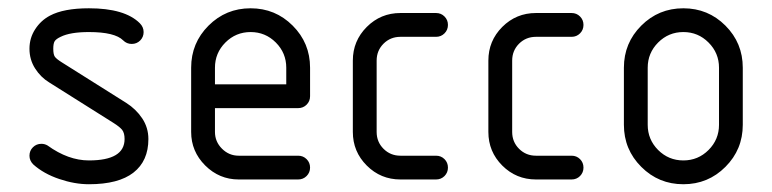

<svg xmlns="http://www.w3.org/2000/svg" viewBox="-20 -444 1911 475"><path d="M200 -423.5Q288.8 -423.5 325.9 -386.5Q335.3 -377.1 335.3 -364.7Q335.3 -352.4 326.8 -343.8Q318.2 -335.3 305.9 -335.3Q293.5 -335.3 284.7 -344.1Q264.1 -364.7 200 -364.7Q153.5 -364.7 130 -352.9Q118.8 -347.6 115.3 -342.1Q111.8 -336.5 111.8 -323.5Q111.8 -309.4 115.6 -303.8Q119.4 -298.2 133.5 -289.4L292.4 -189.4Q316.5 -174.1 331.8 -151.2Q347.1 -128.2 347.1 -100Q347.1 -45.9 310.3 -17.1Q273.5 11.8 200 11.8Q164.7 11.8 126.5 -1.2Q88.2 -14.1 62.4 -37.1Q52.9 -46.5 52.9 -58.8Q52.9 -71.2 61.5 -79.7Q70 -88.2 82.4 -88.2Q90.6 -88.2 97.6 -84.1Q148.8 -47.1 200 -47.1Q288.2 -47.1 288.2 -100Q288.2 -114.7 282.4 -122.4Q276.5 -130 260.6 -140L101.8 -240Q80.6 -252.9 66.8 -274.7Q52.9 -296.5 52.9 -323.5Q52.9 -350 67.1 -371.8Q81.2 -393.5 103.5 -405.3Q137.6 -423.5 200 -423.5Z M747.1 -276.5V-205.9Q747.1 -193.5 738.5 -185Q730 -176.5 717.6 -176.5H511.8V-117.6Q511.8 -93.5 529.1 -76.2Q546.5 -58.8 570.6 -58.8H717.6Q730 -58.8 738.5 -50.3Q747.1 -41.8 747.1 -29.4Q747.1 -17.1 738.5 -8.5Q730 0 717.6 0H570.6Q522.4 0 487.6 -34.7Q452.9 -69.4 452.9 -117.6V-276.5Q452.9 -337.6 495.9 -380.6Q538.8 -423.5 600 -423.5Q661.2 -423.5 704.1 -380.6Q747.1 -337.6 747.1 -276.5ZM511.8 -276.5V-235.3H688.2V-276.5Q688.2 -312.9 662.4 -338.8Q636.5 -364.7 600 -364.7Q563.5 -364.7 537.6 -338.8Q511.8 -312.9 511.8 -276.5Z M911.8 -117.6Q911.8 -92.9 928.8 -75.9Q945.9 -58.8 970.6 -58.8H1058.8Q1071.2 -58.8 1079.7 -50.3Q1088.2 -41.8 1088.2 -29.4Q1088.2 -17.1 1079.7 -8.5Q1071.2 0 1058.8 0H970.6Q921.8 0 887.4 -34.4Q852.9 -68.8 852.9 -117.6V-294.1Q852.9 -342.9 887.4 -377.4Q921.8 -411.8 970.6 -411.8H1058.8Q1071.2 -411.8 1079.7 -403.2Q1088.2 -394.7 1088.2 -382.4Q1088.2 -370 1079.7 -361.5Q1071.2 -352.9 1058.8 -352.9H970.6Q945.9 -352.9 928.8 -335.9Q911.8 -318.8 911.8 -294.1Z M1247.1 -117.6Q1247.1 -92.9 1264.1 -75.9Q1281.2 -58.8 1305.9 -58.8H1394.1Q1406.5 -58.8 1415 -50.3Q1423.5 -41.8 1423.5 -29.4Q1423.5 -17.1 1415 -8.5Q1406.5 0 1394.1 0H1305.9Q1257.1 0 1222.6 -34.4Q1188.2 -68.8 1188.2 -117.6V-294.1Q1188.2 -342.9 1222.6 -377.4Q1257.1 -411.8 1305.9 -411.8H1394.1Q1406.5 -411.8 1415 -403.2Q1423.5 -394.7 1423.5 -382.4Q1423.5 -370 1415 -361.5Q1406.5 -352.9 1394.1 -352.9H1305.9Q1281.2 -352.9 1264.1 -335.9Q1247.1 -318.8 1247.1 -294.1Z M1817.6 -276.5V-135.3Q1817.6 -74.1 1774.7 -31.2Q1731.8 11.8 1670.6 11.8Q1609.4 11.8 1566.5 -31.2Q1523.5 -74.1 1523.5 -135.3V-276.5Q1523.5 -337.6 1566.5 -380.6Q1609.4 -423.5 1670.6 -423.5Q1731.8 -423.5 1774.7 -380.6Q1817.6 -337.6 1817.6 -276.5ZM1582.4 -276.5V-135.3Q1582.4 -98.8 1608.2 -72.9Q1634.1 -47.1 1670.6 -47.1Q1707.1 -47.1 1732.9 -72.9Q1758.8 -98.8 1758.8 -135.3V-276.5Q1758.8 -312.9 1732.9 -338.8Q1707.1 -364.7 1670.6 -364.7Q1634.1 -364.7 1608.2 -338.8Q1582.4 -312.9 1582.4 -276.5Z"/></svg>

Font: OpenGost Type B TT
Style: Regular
Weight: 400
Version: Version 0.3